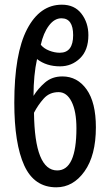

<svg xmlns="http://www.w3.org/2000/svg" viewBox="-20 -789 467 819"><path d="M242 -711Q292 -711 292 -639Q292 -564 235 -564Q213 -564 190 -573Q167 -582 154 -598Q165 -648 188.5 -679.5Q212 -711 242 -711ZM138 -537Q178 -506 236 -506Q286 -506 321.5 -540.5Q357 -575 357 -639Q357 -692 327.5 -730.5Q298 -769 244 -769Q150 -769 95.5 -664.5Q41 -560 41 -351Q41 -176 83.5 -83Q126 10 220 10Q292 10 340.5 -58Q389 -126 389 -246Q389 -352 349.5 -407.5Q310 -463 246 -463Q202 -463 172 -437Q142 -411 123 -380Q123 -469 138 -537ZM224 -62Q128 -62 125 -308Q142 -341 166.5 -368.5Q191 -396 230 -396Q265 -396 285.5 -355Q306 -314 306 -242Q306 -62 224 -62Z"/></svg>

Font: Noto Sans Display Condensed
Style: Regular
Weight: 400
Width: 3
Designer: Monotype Design Team
Foundry: Monotype Imaging Inc.
Version: Version 1.900